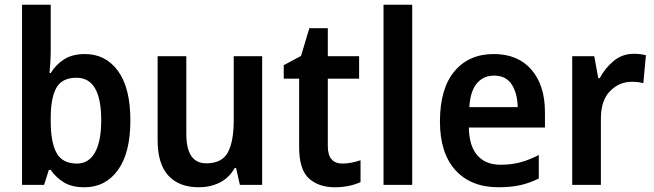

<svg xmlns="http://www.w3.org/2000/svg" viewBox="-20 -780 2760 810"><path d="M194 -573Q194 -547 192.5 -519.5Q191 -492 189 -472H194Q216 -508 251 -530Q286 -552 338 -552Q426 -552 478 -480.5Q530 -409 530 -272Q530 -135 477.5 -62.5Q425 10 336 10Q284 10 250.5 -10Q217 -30 194 -63H186L166 0H73V-760H194ZM303 -452Q241 -452 217.5 -409Q194 -366 194 -284V-268Q194 -180 218.5 -135Q243 -90 305 -90Q354 -90 380.5 -136.5Q407 -183 407 -273Q407 -452 303 -452Z M1086 -543V0H992L976 -71H970Q946 -29 906.5 -9.5Q867 10 819 10Q735 10 690 -39.5Q645 -89 645 -188V-543H766V-215Q766 -91 850 -91Q917 -91 941.5 -137.5Q966 -184 966 -272V-543Z M1425 -90Q1445 -90 1464 -94Q1483 -98 1501 -104V-12Q1481 -2 1452.5 4Q1424 10 1392 10Q1324 10 1283 -27.5Q1242 -65 1242 -160V-448H1177V-505L1250 -544L1285 -661H1363V-543H1495V-448H1363V-163Q1363 -90 1425 -90Z M1719 0H1598V-760H1719Z M2063 -552Q2165 -552 2222 -486Q2279 -420 2279 -307V-242H1958Q1959 -165 1993.5 -125Q2028 -85 2092 -85Q2137 -85 2174.5 -95Q2212 -105 2253 -126V-27Q2215 -8 2175.5 1Q2136 10 2083 10Q1967 10 1901.5 -62Q1836 -134 1836 -267Q1836 -406 1897 -479Q1958 -552 2063 -552ZM2064 -461Q2019 -461 1991.5 -428Q1964 -395 1960 -328H2164Q2163 -386 2139 -423.5Q2115 -461 2064 -461Z M2654 -553Q2681 -553 2705 -547L2694 -429Q2684 -432 2671 -433.5Q2658 -435 2646 -435Q2592 -435 2553.5 -395.5Q2515 -356 2515 -280V0H2394V-543H2487L2504 -450H2510Q2532 -492 2568.5 -522.5Q2605 -553 2654 -553Z"/></svg>

Font: Noto Sans Devanagari SemiCondensed SemiBold
Style: Regular
Weight: 600
Width: 4
Designer: Jelle Bosma - Monotype Design Team
Foundry: Monotype Imaging Inc.
Version: Version 2.004; ttfautohint (v1.8.4.7-5d5b)